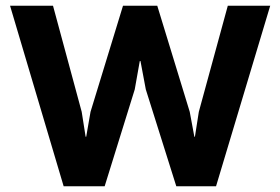

<svg xmlns="http://www.w3.org/2000/svg" viewBox="-20 -650 978 670"><path d="M774.9 -629.9H922.9L733.9 0H595.2L488.8 -337.9L470.2 -437H467.8L450.2 -337.9L345.2 0H202.1L15.1 -629.9H165L265.1 -259.8L278.8 -172.9H280.8L295.9 -259.8L409.2 -629.9H528.8L642.1 -259.8L658.2 -172.9H660.2L673.8 -259.8Z"/></svg>

Font: Sinkin Sans 600 SemiBold
Style: Regular
Weight: 600
Designer: Keith Bates
Foundry: K-Type
Version: Sinkin Sans (version 1.0)  by Keith Bates   •   © 2014   www